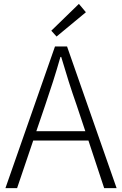

<svg xmlns="http://www.w3.org/2000/svg" viewBox="-20 -968 627 988"><path d="M422 -905 386 -948 244 -810 271 -780ZM167 -293 212 -425C241 -510 266 -587 291 -675H295C321 -587 345 -510 375 -425L419 -293ZM516 0H580L325 -729H263L8 0H68L151 -245H435Z"/></svg>

Font: Noto Sans CJK JP Light
Style: Regular
Weight: 300
Designer: Ryoko NISHIZUKA (kana & ideographs); Paul D. Hunt (Latin, Greek & Cyrillic); Wenlong ZHANG (bopomofo); Sandoll Communica
Foundry: Adobe Systems Incorporated
Version: Version 1.004;PS 1.004;hotconv 1.0.82;makeotf.lib2.5.63406